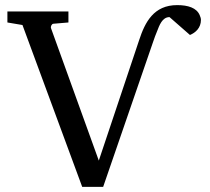

<svg xmlns="http://www.w3.org/2000/svg" viewBox="-20 -716 821 752"><path d="M302 16H384L580 -553C585 -568 590 -581 595 -593C604 -616 615 -649 644 -649L724 -579C746 -588 767 -607 767 -638C767 -644 765 -650 762 -657C750 -685 717 -696 674 -696C582 -696 548 -629 525 -559L367 -87L180 -605C177 -612 183 -623 189 -623L248 -628V-671H9V-628L68 -618Z"/></svg>

Font: Veleka
Style: Regular
Weight: 400
Designer: Stefan Peev, Context Ltd, 2016; SIL International, 1997-2014.
Foundry: Stefan Peev, Context Ltd, 2016
Version: Version 1.000